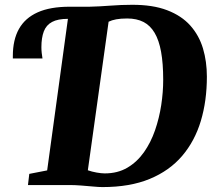

<svg xmlns="http://www.w3.org/2000/svg" viewBox="-20 -771 888 800"><path d="M407 8.5Q391.5 8.5 367.8 6.2Q344 4 317.8 2Q291.5 0 270.5 0H96.5L102 -46.5L176.5 -61L263 -692.5L253 -718L270 -743H353Q395 -744 440.2 -747.5Q485.5 -751 529 -751Q616 -751.5 676.2 -728.5Q736.5 -705.5 773 -664.5Q809.5 -623.5 825.8 -569Q842 -514.5 842 -451.5Q842 -351 816.8 -267Q791.5 -183 738.8 -121.2Q686 -59.5 603.8 -25.5Q521.5 8.5 407 8.5ZM416.5 -48.5Q470.5 -48.5 511 -72.5Q551.5 -96.5 580 -137Q608.5 -177.5 626 -228.2Q643.5 -279 651.8 -333.2Q660 -387.5 660 -438.5Q660 -506.5 651.2 -555Q642.5 -603.5 624.2 -634.2Q606 -665 577.8 -679.5Q549.5 -694 510 -694Q483 -694 464.2 -690.5Q445.5 -687 432.5 -680.5L346 -61.5Q363 -55.5 382.8 -52Q402.5 -48.5 416.5 -48.5ZM33.5 -527.5Q33.5 -531 33.5 -533.2Q33.5 -535.5 33.5 -538Q33.5 -605 59 -650.5Q84.5 -696 136.8 -719.5Q189 -743 270 -743L263 -692.5Q221 -692.5 196.8 -679.5Q172.5 -666.5 162.5 -640Q152.5 -613.5 152.5 -574.5Q152.5 -562.5 153.8 -550.5Q155 -538.5 157 -527.5Z"/></svg>

Font: Merriweather 36pt Black
Style: Italic
Weight: 900
Italic angle: -7.8°
Version: Version 2.101